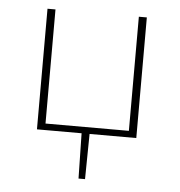

<svg xmlns="http://www.w3.org/2000/svg" viewBox="-45 -451 606 647"><g transform="rotate(5 258.0 -127.5)"><path d="M426 -408V0H268L266 153H244L241 0H90V-408H117V-22H399V-408Z"/></g></svg>

Font: Ysabeau Extralight
Style: Regular
Weight: 200
Designer: Christian Thalmann (Catharsis Fonts)
Version: Version 0.003